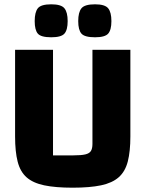

<svg xmlns="http://www.w3.org/2000/svg" viewBox="-20 -856 675 891"><path d="M317 15Q237 15 185 4Q133 -7 103.5 -33Q74 -59 62 -105.5Q50 -152 50 -223V-625H226V-135H321Q357 -135 376 -139.5Q395 -144 402 -155.5Q409 -167 409 -188V-625H585V-223Q585 -153 573 -106.5Q561 -60 531 -33.5Q501 -7 449 4Q397 15 317 15ZM421 -683Q373 -683 358 -700Q343 -717 343 -758Q343 -799 358 -817.5Q373 -836 421 -836Q467 -836 482 -817.5Q497 -799 497 -758Q497 -717 482 -700Q467 -683 421 -683ZM218 -683Q170 -683 155.5 -700Q141 -717 141 -758Q141 -799 155.5 -817.5Q170 -836 218 -836Q264 -836 279 -817.5Q294 -799 294 -758Q294 -717 279 -700Q264 -683 218 -683Z"/></svg>

Font: Changa
Style: Bold
Weight: 700
Designer: Eduardo Rodriguez Tunni
Foundry: Eduardo Rodriguez Tunni
Version: Version 3.002; ttfautohint (v1.8.2)